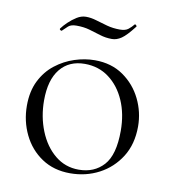

<svg xmlns="http://www.w3.org/2000/svg" viewBox="-68 -610 614 684"><g transform="rotate(10 238.5 -268.5)"><path d="M230 13Q171 13 127.5 -16Q84 -45 60.5 -93.5Q37 -142 37 -198Q37 -250 56 -288Q75 -326 106.5 -350.5Q138 -375 175 -387Q212 -399 248 -399Q308 -399 351 -369Q394 -339 417 -292Q440 -245 440 -193Q440 -129 411 -83Q382 -37 334.5 -12Q287 13 230 13ZM258 -5Q314 -5 348 -42.5Q382 -80 382 -167Q382 -228 361 -276Q340 -324 302.5 -352Q265 -380 215 -380Q158 -380 126 -340.5Q94 -301 94 -227Q94 -168 114.5 -117Q135 -66 172 -35.5Q209 -5 258 -5ZM316 -522Q336 -522 346.5 -530.5Q357 -539 365 -549Q367 -551 370.5 -547.5Q374 -544 372 -542Q345 -507 328 -495.5Q311 -484 294 -484Q271 -484 250.5 -490.5Q230 -497 209 -503Q188 -509 162 -509Q142 -509 132.5 -500.5Q123 -492 113 -482Q111 -481 107.5 -483.5Q104 -486 106 -489Q114 -500 127.5 -513Q141 -526 157 -536Q173 -546 190 -546Q208 -546 227.5 -540Q247 -534 269 -528Q291 -522 316 -522Z"/></g></svg>

Font: Cormorant Garamond Light
Style: Regular
Weight: 300
Designer: Christian Thalmann (Catharsis Fonts)
Foundry: Catharsis Fonts
Version: Version 4.001